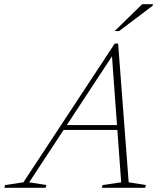

<svg xmlns="http://www.w3.org/2000/svg" viewBox="-82 -891 766 911"><path d="M205.5 -274.5 213.5 -297.5H494L486.5 -274.5ZM528.5 -26 610.5 -13 606.5 0H401L405 -13L493 -26L448 -641.5H461L56.5 -26L138 -13L134 0H-61.5L-57.5 -13L29 -26L462.5 -684.5H478.5ZM462 -743.5 592.5 -871H644L642 -863.5L483 -743.5Z"/></svg>

Font: Newsreader 16pt 16pt ExtraLight
Style: Italic
Weight: 250
Italic angle: -17°
Version: Version 1.003